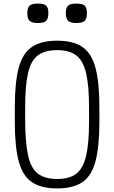

<svg xmlns="http://www.w3.org/2000/svg" viewBox="-20 -1042 640 1076"><path d="M300 14Q211 14 159 -21Q107 -56 85 -137.5Q63 -219 63 -360V-440Q63 -581 85 -662.5Q107 -744 159 -779Q211 -814 300 -814Q390 -814 441.5 -779Q493 -744 515 -662.5Q537 -581 537 -440V-360Q537 -219 515 -137.5Q493 -56 441.5 -21Q390 14 300 14ZM300 -39Q369 -39 407.5 -68.5Q446 -98 462.5 -168.5Q479 -239 479 -360V-440Q479 -562 462.5 -632Q446 -702 407.5 -731.5Q369 -761 300 -761Q231 -761 192 -731.5Q153 -702 137 -632Q121 -562 121 -440V-360Q122 -239 138 -168.5Q154 -98 193 -68.5Q232 -39 300 -39ZM408 -913Q375 -913 362 -925Q349 -937 349 -969Q349 -999 362 -1010.5Q375 -1022 408 -1022Q442 -1022 454.5 -1010.5Q467 -999 467 -969Q467 -937 454.5 -925Q442 -913 408 -913ZM192 -913Q159 -913 146 -925Q133 -937 133 -969Q133 -999 146 -1010.5Q159 -1022 192 -1022Q226 -1022 238.5 -1010.5Q251 -999 251 -969Q251 -937 238.5 -925Q226 -913 192 -913Z"/></svg>

Font: Victor Mono Thin ExtraLight
Style: Regular
Weight: 250
Monospace: yes
Version: Version 1.561;gftools[0.9.30]